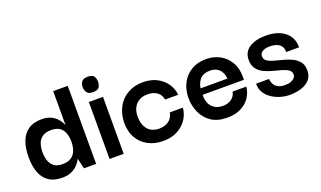

<svg xmlns="http://www.w3.org/2000/svg" viewBox="-64 -934 2178 1302"><g transform="rotate(-20 1025.0 -282.5)"><path d="M212 10Q151 10 113.5 -16Q76 -42 59 -89Q42 -136 42 -198Q42 -263 59.5 -310.5Q77 -358 114.5 -384.5Q152 -411 212 -411Q251 -411 277.5 -398.5Q304 -386 319.5 -369Q335 -352 342 -338Q349 -324 350 -321H352V-563H457V0H369L352 -73H350Q349 -71 341.5 -58Q334 -45 317.5 -29Q301 -13 275 -1.5Q249 10 212 10ZM245 -76Q283 -76 306.5 -92Q330 -108 340.5 -135.5Q351 -163 351 -199Q351 -234 341 -261.5Q331 -289 308.5 -304.5Q286 -320 248 -320Q207 -320 183.5 -303Q160 -286 151 -258Q142 -230 142 -199Q142 -168 150.5 -139.5Q159 -111 181.5 -93.5Q204 -76 245 -76Z M554 0V-411H656V0ZM605 -464Q572 -464 560.5 -481Q549 -498 549 -520Q549 -542 560.5 -558.5Q572 -575 605 -575Q639 -575 649.5 -558.5Q660 -542 660 -520Q660 -498 649.5 -481Q639 -464 605 -464Z M939 10Q881 10 834 -13.5Q787 -37 759 -83.5Q731 -130 731 -197Q733 -264 760.5 -312Q788 -360 835 -386Q882 -412 941 -412Q1003 -412 1046 -388.5Q1089 -365 1113 -328Q1137 -291 1140 -250H1046Q1039 -286 1013 -305Q987 -324 944 -324Q908 -324 883 -309Q858 -294 844.5 -267.5Q831 -241 831 -205Q831 -147 859.5 -112.5Q888 -78 944 -78Q982 -78 1010.5 -98Q1039 -118 1046 -157H1140Q1137 -114 1112.5 -76Q1088 -38 1044.5 -14Q1001 10 939 10Z M1402 10Q1331 10 1286.5 -20.5Q1242 -51 1220.5 -99Q1199 -147 1198 -199Q1197 -261 1221.5 -309.5Q1246 -358 1291.5 -385.5Q1337 -413 1399 -413Q1454 -413 1498 -389Q1542 -365 1567.5 -322Q1593 -279 1594 -219Q1594 -217 1594 -207.5Q1594 -198 1594 -193H1295Q1295 -136 1323.5 -105.5Q1352 -75 1400 -75Q1438 -75 1463.5 -94Q1489 -113 1494 -144H1593Q1589 -101 1565 -66Q1541 -31 1500 -10.5Q1459 10 1402 10ZM1298 -239H1492Q1491 -246 1488 -261Q1485 -276 1475 -292Q1465 -308 1446 -319Q1427 -330 1397 -330Q1367 -330 1348 -320Q1329 -310 1319 -295Q1309 -280 1304 -265Q1299 -250 1298 -239Z M1848 10Q1827 10 1802 4.5Q1777 -1 1752 -12.5Q1727 -24 1706.5 -42Q1686 -60 1674 -84Q1662 -108 1662 -140H1756Q1756 -139 1757.5 -127Q1759 -115 1767 -100.5Q1775 -86 1793 -75Q1811 -64 1845 -64Q1872 -64 1889 -71Q1906 -78 1914.5 -88.5Q1923 -99 1923 -112Q1923 -134 1904.5 -146.5Q1886 -159 1857 -167Q1828 -175 1795.5 -183.5Q1763 -192 1734.5 -206Q1706 -220 1688 -244.5Q1670 -269 1670 -308Q1670 -366 1716 -395Q1762 -424 1833 -424Q1871 -424 1904.5 -415.5Q1938 -407 1964 -388.5Q1990 -370 2005.5 -341.5Q2021 -313 2021 -272H1927Q1928 -295 1919.5 -309.5Q1911 -324 1897 -332Q1883 -340 1867 -343Q1851 -346 1836 -346Q1800 -346 1781.5 -333.5Q1763 -321 1763 -301Q1763 -278 1781.5 -265.5Q1800 -253 1829.5 -245Q1859 -237 1892 -228.5Q1925 -220 1954 -206Q1983 -192 2001.5 -168.5Q2020 -145 2020 -106Q2020 -67 1998.5 -41.5Q1977 -16 1938.5 -3Q1900 10 1848 10Z"/></g></svg>

Font: Darker Grotesque Light
Style: Bold
Weight: 700
Version: Version 1.000;gftools[0.9.28]